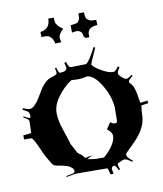

<svg xmlns="http://www.w3.org/2000/svg" viewBox="-133 -1119 963 1134"><g transform="rotate(-10 349.0 -552.0)"><path d="M432.1 -885.7 421.4 -896.5Q419.9 -934.6 382.3 -934.6Q377.4 -934.6 358.4 -930.7L357.4 -974.6Q396 -979 402.3 -983.9V-984.9Q414.6 -1000 414.6 -1015.6V-1035.6L448.2 -1036.6Q449.2 -1008.3 453.4 -1001.7Q457.5 -995.1 463.4 -989.7V-990.7Q473.6 -980.5 493.2 -980.5H512.2L513.2 -948.7Q454.1 -945.8 454.1 -902.8V-885.7ZM195.3 -936.5 176.3 -935.5 175.3 -966.8Q234.4 -973.6 234.4 -1036.6H267.1Q267.1 -1008.3 272.5 -1000Q277.8 -991.7 282 -986.8Q286.1 -981.9 286.9 -981Q287.6 -980 289.1 -979Q293.9 -973.6 310.5 -962.9Q281.2 -933.6 281.2 -914.6Q281.2 -905.8 286.1 -885.7L249.5 -883.8Q245.1 -910.6 231.4 -923.6Q217.8 -936.5 201.2 -936.5ZM684.1 -452.1 727.1 -458 729 -441.9 687 -436Q682.1 -407.2 681.6 -374Q679.7 -304.7 610.8 -232.9L551.3 -173.8Q547.9 -170.4 547.9 -163.1Q547.9 -148.4 581.1 -123L576.2 -117.2Q547.4 -139.2 532.2 -139.2L525.9 -138.2Q523.9 -138.2 522.9 -137.2L497.1 -126Q489.3 -123 489.3 -114.7Q489.3 -106.4 498 -85.9L489.3 -83Q475.6 -112.8 468.3 -112.8Q450.2 -112.8 450.2 -95.2Q450.2 -93.8 455.1 -66.9H437Q427.2 -105 424.3 -105L237.3 -106Q228.5 -106 179.2 -96.2L178.2 -102.1Q222.2 -109.9 222.2 -111.8Q231 -115.2 231 -124Q231 -141.6 197.3 -158.2L171.9 -165Q165 -167 152.1 -169.2Q139.2 -171.4 131.8 -172.9Q112.3 -176.8 104 -191.9L77.1 -238.8Q68.4 -254.4 54 -287.6Q39.6 -320.8 29.1 -339.4Q18.6 -357.9 9.3 -357.9H-29.8L-30.8 -382.8Q18.1 -386.2 18.1 -391.1L20 -460Q20 -469.7 -12.7 -487.8L-9.8 -493.2Q16.1 -478 24.9 -478Q31.2 -478 30.3 -492.4Q29.3 -506.8 23.4 -513.4Q17.6 -520 -8.8 -532.2L-4.9 -541Q21 -529.8 34.9 -529.8Q48.8 -529.8 64.7 -544.9Q80.6 -560.1 94 -582.8Q107.4 -605.5 122.1 -628.9Q157.2 -686 203.1 -694.8L221.2 -702.1Q227.1 -705.1 227.1 -713.6Q227.1 -722.2 222.2 -741.2L230 -743.2Q239.7 -709 247.1 -709L271 -711.9Q271.5 -711.9 281.2 -716.8Q289.1 -722.2 289.1 -731.7Q289.1 -741.2 282.2 -762.2L293 -766.1Q300.3 -744.1 305.2 -737.5Q310.1 -731 317.9 -731L406.2 -732.9Q414.6 -733.4 435.1 -764.9Q455.6 -796.4 468.3 -824.2L478 -819.8Q438 -731.9 438 -727.5Q438 -723.1 442.9 -715.8H443.8Q460.4 -698.7 496.3 -679Q532.2 -659.2 559.1 -659.2Q570.8 -659.2 589.8 -687L599.1 -681.2Q583 -657.2 583 -647.2Q583 -637.2 600.1 -621.6Q617.2 -606 627.4 -606Q637.7 -606 661.1 -624L666 -617.2Q639.2 -596.2 639.2 -586.9V-584Q640.6 -579.6 643.1 -577.1Q668.5 -555.2 676.8 -492.2Q680.7 -463.4 684.1 -452.1ZM339.8 -652.8 308.1 -654.8Q306.2 -654.8 302.2 -652.8Q257.3 -622.1 221.7 -574Q186 -525.9 186 -478Q186 -433.1 207.3 -372.1Q228.5 -311 234.9 -285.2Q252.4 -253.9 259.8 -238.3Q267.1 -222.7 278.3 -216.8Q289.6 -210.9 307.1 -188L343.3 -195.8L344.2 -193.8Q331.1 -187 317.9 -178.2Q322.3 -177.7 335 -175.8Q360.8 -170.9 375 -170.9L392.1 -171.9L408.2 -170.9Q416 -170.9 418.9 -173.8L430.2 -184.1Q455.1 -206.1 473.1 -235.4Q491.2 -264.6 491.2 -288.1Q491.2 -311.5 461.9 -331.1L487.3 -370.1Q503.9 -358.9 513.4 -358.9Q522.9 -358.9 525.9 -361.3Q529.3 -364.7 529.3 -374L530.3 -454.1Q525.9 -507.3 501.5 -556.6Q456.1 -649.4 406.2 -660.2H401.9Q369.1 -652.8 339.8 -652.8ZM640.1 -581.1Q640.1 -581.1 639.2 -584Q639.2 -582 640.1 -581.1Z"/></g></svg>

Font: Eater Caps
Style: Regular
Weight: 400
Version: Version 001.002